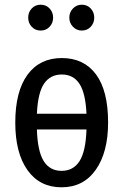

<svg xmlns="http://www.w3.org/2000/svg" viewBox="-20 -785 525 817"><path d="M440 -264Q440 -137 387.5 -62.5Q335 12 242 12Q149 12 97 -61Q45 -134 45 -263Q45 -396 97 -467Q149 -538 243 -538Q337 -538 388.5 -468.5Q440 -399 440 -264ZM137 -301H348Q344 -389 318 -428.5Q292 -468 243 -468Q194 -468 167.5 -429Q141 -390 137 -301ZM348 -234H137Q140 -141 166 -99.5Q192 -58 242 -58Q292 -58 318.5 -99.5Q345 -141 348 -234ZM206 -710Q206 -687 191 -671Q176 -655 153 -655Q130 -655 115 -671Q100 -687 100 -710Q100 -733 115 -749Q130 -765 153 -765Q176 -765 191 -749Q206 -733 206 -710ZM381 -710Q381 -687 366 -671Q351 -655 328 -655Q306 -655 290.5 -671Q275 -687 275 -710Q275 -733 290.5 -749Q306 -765 328 -765Q351 -765 366 -749Q381 -733 381 -710Z"/></svg>

Font: Fira Sans Compressed
Style: Regular
Weight: 400
Width: 1
Designer: bBox Type GmbH & Carrois Corporate GbR & Edenspiekermann AG
Foundry: bBox Type GmbH & Carrois Corporate GbR & Edenspiekermann AG
Version: Version 4.301